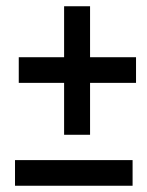

<svg xmlns="http://www.w3.org/2000/svg" viewBox="-20 -679 471 614"><path d="M28 -85V-167H404V-85ZM185 -248V-414H40V-496H185V-659H268V-496H415V-414H268V-248Z"/></svg>

Font: Stick No Bills Medium
Style: Regular
Weight: 500
Version: Version 2.000